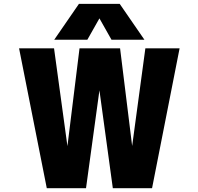

<svg xmlns="http://www.w3.org/2000/svg" viewBox="-20 -986 1040 1008"><path d="M502 -889.6 438.5 -777.3H264.6L394.5 -965.8H608.4L738.3 -777.3H565.4ZM673.8 -219.7 743.2 -732.4H922.9L778.3 2H572.3L502 -511.7L431.6 2H225.6L80.1 -732.4H263.7L334 -218.8L397.5 -732.4H610.4Z"/></svg>

Font: GenEi Gothic M Heavy
Style: Regular
Weight: 800
Designer: o_tamon (Modified); [Source Han Sans]
Ryoko NISHIZUKA  (kana & ideographs); Paul D. Hunt (Latin, Greek & Cyrillic); Wenl
Version: Version 1.1a;Original Version 1.004